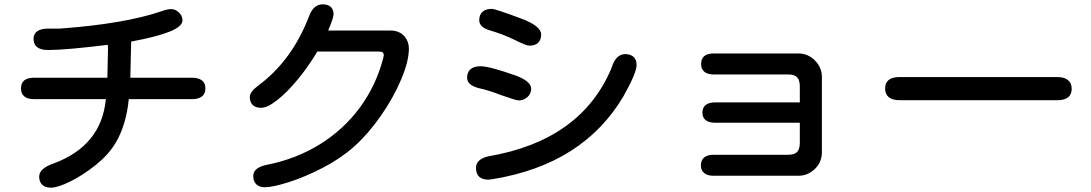

<svg xmlns="http://www.w3.org/2000/svg" viewBox="-20 -798 5040 887"><path d="M582 -439H867Q897 -439 913 -426.5Q929 -414 929 -390Q929 -365 913 -352.5Q897 -340 867 -340H575Q563 -219 513 -136Q481 -83 422.5 -36Q364 11 305.5 40Q247 69 215 69Q189 69 175 55.5Q161 42 161 18Q161 -20 228 -43Q449 -125 469 -340H138Q77 -340 77 -390Q77 -439 138 -439H476L479 -572L478 -591Q285 -567 202 -567Q135 -567 135 -619Q135 -642 152.5 -654Q170 -666 203 -666H258Q556 -688 726 -746Q753 -756 770 -756Q790 -756 806.5 -740.5Q823 -725 823 -704Q823 -676 764 -652Q705 -628 586 -606Z M1849 -630Q1869 -605 1869 -574Q1869 -516 1833.5 -431.5Q1798 -347 1739.5 -263Q1681 -179 1615 -120Q1553 -65 1470.5 -22.5Q1388 20 1314 43.5Q1240 67 1204 67Q1178 67 1164 53.5Q1150 40 1150 15Q1150 -23 1210 -36Q1348 -63 1458 -131.5Q1568 -200 1642 -300.5Q1716 -401 1749 -524L1753 -542Q1753 -552 1747.5 -556Q1742 -560 1728 -560H1446Q1407 -494 1358 -434Q1309 -374 1262.5 -337Q1216 -300 1186 -300Q1161 -300 1147.5 -313Q1134 -326 1134 -350Q1134 -373 1171 -401Q1330 -518 1409 -726Q1429 -778 1471 -778Q1495 -778 1508 -766Q1521 -754 1521 -732Q1521 -716 1496 -657H1784Q1824 -657 1849 -630Z M2368 -447Q2434 -421 2434 -388Q2434 -365 2416.5 -349.5Q2399 -334 2377 -334Q2364 -334 2294 -359Q2234 -382 2191 -391Q2138 -405 2138 -439Q2138 -465 2154 -478.5Q2170 -492 2200 -492Q2242 -492 2368 -447ZM2237 -76Q2663 -149 2804 -481Q2824 -548 2868 -548Q2893 -548 2907 -535Q2921 -522 2921 -498Q2921 -461 2860 -353Q2675 -40 2260 29L2237 32Q2179 32 2179 -23Q2179 -43 2194 -56.5Q2209 -70 2237 -76ZM2252 -757Q2268 -757 2386 -713Q2480 -678 2480 -639Q2480 -614 2466 -600.5Q2452 -587 2425 -587Q2411 -587 2357 -614Q2304 -640 2239 -659Q2194 -673 2194 -705Q2194 -730 2209 -743.5Q2224 -757 2252 -757Z M3675 -231H3284Q3255 -231 3240 -243Q3225 -255 3225 -278Q3225 -301 3240 -313Q3255 -325 3284 -325H3675V-398Q3675 -428 3662.5 -441Q3650 -454 3621 -454H3277Q3249 -454 3234 -466.5Q3219 -479 3219 -502Q3219 -551 3277 -551H3668Q3713 -551 3745 -518.5Q3777 -486 3777 -442V-95Q3777 -49 3744.5 -17.5Q3712 14 3668 14H3277Q3248 14 3233 1.5Q3218 -11 3218 -34Q3218 -58 3233 -70.5Q3248 -83 3277 -83H3621Q3650 -83 3662.5 -96Q3675 -109 3675 -139Z M4931 -388Q4931 -335 4864 -335H4136Q4103 -335 4086 -349Q4069 -363 4069 -389Q4069 -442 4136 -442H4864Q4897 -442 4914 -428Q4931 -414 4931 -388Z"/></svg>

Font: 寒蝉全圆体 Bold
Style: Regular
Weight: 700
Designer: Warren2060
      Designed by Motoya company      

      [Varela Round]
      Joe Prince(Latin component); Avraham Cornf
Foundry: ChillType
Version: Version 3.200